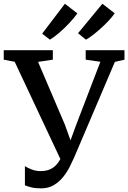

<svg xmlns="http://www.w3.org/2000/svg" viewBox="-34 -1018 702 1052"><path d="M191.5 14Q159.5 14 139.2 9Q119 4 102.5 -2.5V-107.5Q116.5 -98.5 139.5 -89.5Q162.5 -80.5 188 -80.5Q219 -80.5 241.5 -90.8Q264 -101 280.8 -122.2Q297.5 -143.5 310.5 -175L310 -118.5L46.5 -679.5L-13.5 -691V-743H255.5V-691L174.5 -679L321.5 -335L370.5 -198.5L334 -199L384 -335.5L516 -679.5L435.5 -691V-743H648V-691L595.5 -679L372 -154.5Q362 -132 347.5 -103.2Q333 -74.5 311.8 -48Q290.5 -21.5 261 -3.8Q231.5 14 191.5 14ZM436.5 -801 393.5 -836 527 -997.5 594.5 -945Q581 -925.5 561.5 -904.8Q542 -884 520 -864Q498 -844 476.8 -827.5Q455.5 -811 437.5 -801ZM239 -801 197 -833.5 321.5 -997.5 390 -944.5Q371.5 -919 345.2 -891Q319 -863 291.2 -839Q263.5 -815 240 -801Z"/></svg>

Font: Merriweather 20pt Medium
Style: Regular
Weight: 500
Version: Version 2.100